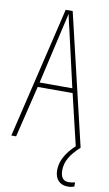

<svg xmlns="http://www.w3.org/2000/svg" viewBox="-101 -763 582 1029"><g transform="rotate(10 190.0 -248.5)"><path d="M301 136C301 88 325 48 377 0L208 -714H170L0 0H26L94 -281H284L350 -3C303 40 274 88 274 140C274 189 301 217 345 217C359 217 372 214 380 211V188C374 190 358 193 346 193C316 193 301 174 301 136ZM208 -612 278 -306H100L170 -612C178 -646 183 -666 189 -695C195 -666 200 -645 208 -612Z"/></g></svg>

Font: Noto Sans Sinhala ExtraCondensed Thin
Style: Regular
Weight: 100
Width: 2
Designer: Jelle Bosma - Monotype Design Team
Foundry: Monotype Imaging Inc.
Version: Version 2.006